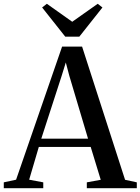

<svg xmlns="http://www.w3.org/2000/svg" viewBox="-43 -994 742 1014"><path d="M42 -45 285 -748H390.5L617.5 -44.5L679.5 -31V0H415.5V-31L489 -44.5L436 -218H162L111 -45L185.5 -31V0H-23V-31ZM422 -261.5 323 -594 304.5 -664 282.5 -593 175 -261.5ZM301.5 -800.5 179.5 -954.5 204.5 -974 338.5 -879 473 -974 498 -954.5 376 -800.5Z"/></svg>

Font: Merriweather 96pt Medium
Style: Regular
Weight: 500
Version: Version 2.100